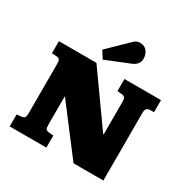

<svg xmlns="http://www.w3.org/2000/svg" viewBox="-210 -1172 1346 1365"><g transform="rotate(30 463.0 -489.5)"><path d="M48 0V-99L84 -102Q104 -104 111 -113.5Q118 -123 118 -153V-550Q118 -575 112.5 -586.5Q107 -598 82 -599L48 -601V-700H356L651 -285H655V-551Q655 -576 648 -586Q641 -596 619 -598L586 -601V-700H886V-601L851 -600Q832 -599 824.5 -588Q817 -577 817 -549V0H572L284 -378H280V-149Q280 -122 286.5 -113Q293 -104 315 -102L349 -99V0ZM383 -742 345 -802 500 -953Q517 -970 529.5 -974.5Q542 -979 555 -979Q593 -979 612.5 -952.5Q632 -926 632 -892Q632 -869 618.5 -850Q605 -831 569 -817Z"/></g></svg>

Font: Literata Variable Black
Style: Regular
Weight: 900
Designer: Latin by Veronika Burian and Jose Scaglione. Greek by Irene Vlachou. Cyrillic by Vera Evstafieva.
Foundry: TypeTogether
Version: Version 3.021